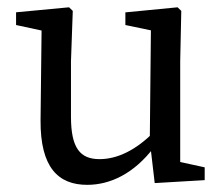

<svg xmlns="http://www.w3.org/2000/svg" viewBox="-20 -501 623 534"><path d="M222.5 13.1C286.6 13.1 352.6 -18.1 408.1 -91H423.3L407.9 -133.8C359 -84.3 307.2 -58.4 256.9 -58.4C203.1 -58.4 177.4 -88.8 177.4 -176.3V-330.6L182.4 -470.7L172.1 -480.7L24.7 -466.8V-431.4L117.5 -411.4L95.8 -431.2L92.8 -166.9C91.8 -34.9 142.2 13.1 222.5 13.1ZM410.3 8.2 549.3 0V-35.6L481.2 -50.4V-330.6L484.2 -470.7L473.9 -480.7L328.7 -466.6V-431.4L399.7 -416.6L396.6 -108.9L410.3 8.2Z"/></svg>

Font: Source Serif Variable
Style: Regular
Weight: 389
Designer: Frank Grießhammer
Foundry: Adobe Systems Incorporated
Version: Version 3.001;hotconv 1.0.111;makeotfexe 2.5.65597